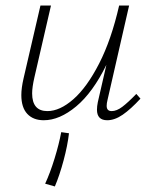

<svg xmlns="http://www.w3.org/2000/svg" viewBox="-20 -430 554 693"><path d="M487 -74Q452 -36 423 -16Q394 4 367 4Q330 4 330 -34Q330 -46 333 -61L364 -196Q315 -96 255 -46Q195 4 138 4Q100 4 78.5 -19Q57 -42 57 -87Q57 -112 65 -147L126 -410H164L104 -150Q96 -115 96 -93Q96 -29 151 -29Q196 -29 245 -72Q294 -115 338 -201Q382 -287 410 -410H446L368 -69Q365 -57 365 -48Q365 -29 383 -29Q401 -29 421.5 -44.5Q442 -60 472 -91ZM201 47 229 51Q224 95 209.5 149Q195 203 178 243L143 233Q161 194 177 142Q193 90 201 47Z"/></svg>

Font: Ysabeau Light
Style: Italic
Weight: 300
Italic angle: -12°
Designer: Christian Thalmann (Catharsis Fonts)
Version: Version 0.003